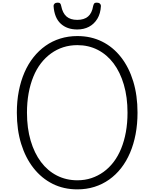

<svg xmlns="http://www.w3.org/2000/svg" viewBox="-20 -1420 1173 1459"><path d="M568 19Q464 19 380 -23Q296 -65 235 -142.5Q174 -220 141 -326.5Q108 -433 108 -564Q108 -652 123 -728.5Q138 -805 166 -869.5Q194 -934 234.5 -985Q275 -1036 326 -1072Q377 -1108 438 -1127Q499 -1146 568 -1146Q671 -1146 755 -1104.5Q839 -1063 899.5 -985.5Q960 -908 992.5 -801.5Q1025 -695 1025 -564Q1025 -477 1010.5 -400.5Q996 -324 968 -258.5Q940 -193 900 -142Q860 -91 809 -55Q758 -19 697.5 0Q637 19 568 19ZM568 -50Q625 -50 674.5 -66.5Q724 -83 766.5 -113.5Q809 -144 843 -188.5Q877 -233 900.5 -290.5Q924 -348 936.5 -416.5Q949 -485 949 -564Q949 -682 921 -777Q893 -872 843 -938.5Q793 -1005 723 -1041Q653 -1077 568 -1077Q511 -1077 461 -1061Q411 -1045 368 -1014Q325 -983 291 -939Q257 -895 233.5 -837.5Q210 -780 197.5 -711.5Q185 -643 185 -564Q185 -446 213 -351Q241 -256 291.5 -189Q342 -122 412.5 -86Q483 -50 568 -50ZM567 -1196Q489 -1196 441 -1240.5Q393 -1285 387 -1375Q387 -1385 395 -1392.5Q403 -1400 419 -1400Q432 -1400 437.5 -1393.5Q443 -1387 445 -1375Q456 -1320 485.5 -1294.5Q515 -1269 567 -1269Q619 -1269 649 -1294.5Q679 -1320 688 -1375Q691 -1387 696 -1393.5Q701 -1400 715 -1400Q731 -1400 739 -1392.5Q747 -1385 747 -1375Q744 -1317 719.5 -1277Q695 -1237 656 -1216.5Q617 -1196 567 -1196Z"/></svg>

Font: Playwrite BR Light
Style: Regular
Weight: 300
Version: Version 1.003